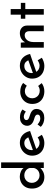

<svg xmlns="http://www.w3.org/2000/svg" viewBox="1314 -2132 827 3496"><g transform="rotate(-90 1728.0 -383.5)"><path d="M250 10Q191 10 144 -17.5Q97 -45 70 -96Q43 -147 43 -215Q43 -285 72 -334.5Q101 -384 150.5 -410.5Q200 -437 262 -437Q310 -437 353.5 -417.5Q397 -398 421 -363L418 -328V-777H520V0H417V-99L428 -72Q397 -37 352 -13.5Q307 10 250 10ZM282 -77Q317 -77 344 -89Q371 -101 390 -123.5Q409 -146 417 -176V-260Q410 -288 390.5 -309.5Q371 -331 343 -343Q315 -355 282 -355Q245 -355 214.5 -337.5Q184 -320 165.5 -289Q147 -258 147 -217Q147 -178 165.5 -146Q184 -114 215 -95.5Q246 -77 282 -77Z M875 10Q802 10 750 -18.5Q698 -47 670 -97.5Q642 -148 642 -213Q642 -275 673.5 -325.5Q705 -376 758.5 -406Q812 -436 877 -436Q961 -436 1016.5 -387Q1072 -338 1091 -250L750 -132L726 -192L999 -290L978 -277Q966 -308 940 -331.5Q914 -355 869 -355Q833 -355 804.5 -337.5Q776 -320 759.5 -289.5Q743 -259 743 -218Q743 -176 760.5 -144.5Q778 -113 808.5 -95Q839 -77 877 -77Q904 -77 928.5 -87Q953 -97 975 -112L1022 -36Q989 -15 950.5 -2.5Q912 10 875 10Z M1327 9Q1281 9 1238 -7.5Q1195 -24 1167 -56L1211 -114Q1238 -89 1265.5 -76.5Q1293 -64 1318 -64Q1338 -64 1354 -68.5Q1370 -73 1380 -84Q1390 -95 1390 -113Q1390 -134 1376 -146Q1362 -158 1340 -166Q1318 -174 1293 -181Q1240 -198 1213 -229.5Q1186 -261 1186 -304Q1186 -337 1202.5 -366.5Q1219 -396 1253 -415Q1287 -434 1337 -434Q1383 -434 1418 -423.5Q1453 -413 1483 -388L1443 -326Q1425 -344 1400.5 -353.5Q1376 -363 1356 -364Q1338 -364 1323 -358.5Q1308 -353 1299 -342.5Q1290 -332 1290 -318Q1289 -298 1303.5 -285.5Q1318 -273 1341 -265.5Q1364 -258 1386 -250Q1417 -241 1441 -225.5Q1465 -210 1479 -188Q1493 -166 1493 -132Q1493 -95 1475 -62.5Q1457 -30 1420 -10.5Q1383 9 1327 9Z M1963 -39Q1935 -16 1895.5 -3Q1856 10 1816 10Q1747 10 1694.5 -17Q1642 -44 1613 -93Q1584 -142 1584 -210Q1584 -277 1615 -326.5Q1646 -376 1697 -402.5Q1748 -429 1805 -429Q1857 -429 1897 -415Q1937 -401 1966 -376L1915 -309Q1898 -323 1872.5 -334Q1847 -345 1814 -345Q1779 -345 1750 -327.5Q1721 -310 1704 -279.5Q1687 -249 1687 -210Q1687 -173 1704.5 -141.5Q1722 -110 1753 -92Q1784 -74 1824 -74Q1850 -74 1872 -81.5Q1894 -89 1911 -103Z M2278 10Q2205 10 2153 -18.5Q2101 -47 2073 -97.5Q2045 -148 2045 -213Q2045 -275 2076.5 -325.5Q2108 -376 2161.5 -406Q2215 -436 2280 -436Q2364 -436 2419.5 -387Q2475 -338 2494 -250L2153 -132L2129 -192L2402 -290L2381 -277Q2369 -308 2343 -331.5Q2317 -355 2272 -355Q2236 -355 2207.5 -337.5Q2179 -320 2162.5 -289.5Q2146 -259 2146 -218Q2146 -176 2163.5 -144.5Q2181 -113 2211.5 -95Q2242 -77 2280 -77Q2307 -77 2331.5 -87Q2356 -97 2378 -112L2425 -36Q2392 -15 2353.5 -2.5Q2315 10 2278 10Z M2700 -419 2709 -323 2705 -336Q2726 -381 2770 -408.5Q2814 -436 2874 -436Q2933 -436 2971.5 -401Q3010 -366 3011 -310V0H2908V-274Q2907 -306 2889 -326.5Q2871 -347 2833 -348Q2799 -348 2771 -327.5Q2743 -307 2727 -272Q2711 -237 2711 -191V0H2608V-419Z M3209 -603H3312V-418H3424V-337H3312V0H3209V-337H3135V-418H3209Z"/></g></svg>

Font: Josefin Sans Medium
Style: Regular
Weight: 500
Designer: Santiago Orozco
Foundry: Typemade
Version: Version 2.001